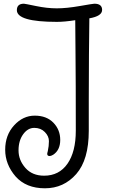

<svg xmlns="http://www.w3.org/2000/svg" viewBox="-20 -781 616 1036"><path d="M460 -485 459 -238V-75Q459 81 391.5 158Q324 235 222.5 235Q121 235 64 171Q8 106 8 27Q8 -52 56 -104.5Q104 -157 167.5 -157Q231 -157 268 -119Q305 -81 305 -26Q305 29 267 54Q255 61 248 61Q233 61 235 46Q235 45 238 34Q244 7 244 -19.5Q244 -46 222 -68.5Q200 -91 165 -91Q130 -91 105 -56.5Q80 -22 80 30.5Q80 83 117 125Q154 167 218 167Q299 167 344 102.5Q389 38 389 -76Q389 -349 387.5 -486Q386 -623 386 -672Q328 -663 287 -663Q71 -663 71 -726Q71 -761 109 -761Q114 -761 174 -748.5Q234 -736 286.5 -736Q339 -736 410.5 -748.5Q482 -761 489 -761Q531 -761 531 -727.5Q531 -694 462 -682V-668Z"/></svg>

Font: Delius Swash Caps
Style: Regular
Weight: 400
Designer: Natalia Raices
Foundry: Natalia Raices
Version: Version 1.002